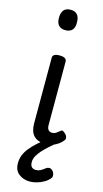

<svg xmlns="http://www.w3.org/2000/svg" viewBox="-155 -841 615 1144"><g transform="rotate(15 152.0 -269.0)"><path d="M193 17Q167 17 148 10Q129 3 117 -10Q105 -23 99.5 -42.5Q94 -62 94 -86V-489Q94 -502 104.5 -508.5Q115 -515 136 -515Q158 -515 169 -508.5Q180 -502 180 -489V-96Q180 -83 184 -74.5Q188 -66 195 -62Q202 -58 211 -58Q222 -58 230 -62Q238 -66 245 -72Q252 -78 260 -84Q267 -89 275.5 -83.5Q284 -78 293 -68Q298 -61 300 -52Q302 -43 296 -35Q285 -20 268 -8Q251 4 231.5 10.5Q212 17 193 17ZM130 -669Q102 -669 88 -684.5Q74 -700 74 -731Q74 -763 88 -779Q102 -795 130 -795Q157 -795 171 -779Q185 -763 185 -731Q186 -700 171.5 -684.5Q157 -669 130 -669ZM158 257Q119 257 90.5 235Q62 213 62 170Q62 143 71 120Q80 97 97.5 75Q115 53 140.5 30Q166 7 200 -19L262 -20V-11Q239 8 217.5 27Q196 46 178.5 65Q161 84 150.5 103Q140 122 140 141Q140 162 149.5 171.5Q159 181 175 181Q190 181 202 175Q214 169 233 154Q240 149 250 148.5Q260 148 270 157Q280 167 282.5 180Q285 193 280 201Q268 218 246.5 231Q225 244 201.5 250.5Q178 257 158 257Z"/></g></svg>

Font: Playwrite ES Deco
Style: Regular
Weight: 400
Designer: Veronika Burian, José Scaglione
Foundry: TypeTogether
Version: Version 1.002